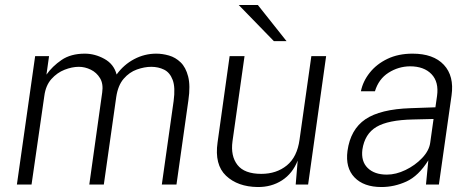

<svg xmlns="http://www.w3.org/2000/svg" viewBox="-20 -743 1899 773"><path d="M48 0 121.5 -517H177.5L167 -442.5Q190.5 -476 227.8 -501.5Q265 -527 321.5 -527Q362 -527 400.2 -506Q438.5 -485 449.5 -443Q478 -482.5 520 -504.8Q562 -527 609 -527Q634 -527 660.2 -519.5Q686.5 -512 707.2 -492Q728 -472 737.5 -435Q747 -398 738.5 -339.5L690.5 0H631.5L679 -336Q686.5 -391.5 675.2 -421.2Q664 -451 640.8 -462.5Q617.5 -474 589 -474Q561.5 -474 531.2 -463.2Q501 -452.5 478 -426Q455 -399.5 448 -352.5L398 0H339.5L391.5 -371Q396.5 -405.5 382.8 -428.2Q369 -451 345.5 -462.5Q322 -474 297.5 -474Q270 -474 240 -462.2Q210 -450.5 187 -424.8Q164 -399 158.5 -357L107 0Z M1017.5 10Q937 9 890 -35.5Q843 -80 856 -170L904.5 -517H964.5L916 -174Q908 -115 936 -79Q964 -43 1032 -43Q1093 -43 1134.8 -77Q1176.5 -111 1186 -181L1233.5 -517H1293L1220.5 0H1170.5L1178.5 -96.5Q1158 -44.5 1115.5 -17Q1073 10.5 1017.5 10ZM1018 -723H941L1082.5 -577.5H1133.5Z M1515.5 10Q1444.5 10 1407.2 -28.8Q1370 -67.5 1379 -135.5Q1391 -222 1451 -262.8Q1511 -303.5 1633.5 -307.5L1733 -311L1739.5 -356.5Q1747.5 -413 1717.2 -444.5Q1687 -476 1630.5 -476Q1584 -475.5 1544.2 -450.2Q1504.5 -425 1489.5 -375.5H1433Q1441 -415.5 1468.5 -450.2Q1496 -485 1539.8 -506Q1583.5 -527 1641 -527Q1725 -527 1767 -482Q1809 -437 1798 -359L1747 0H1695L1704.5 -97.5Q1665 -34.5 1616.2 -12.2Q1567.5 10 1515.5 10ZM1537.5 -40Q1574 -40 1612.5 -58.5Q1651 -77 1679.2 -106.5Q1707.5 -136 1712 -168L1725.5 -264L1643 -262Q1542.5 -260 1495.5 -232Q1448.5 -204 1439 -141Q1433 -93.5 1460.2 -66.8Q1487.5 -40 1537.5 -40Z"/></svg>

Font: Public Sans ExtraLight
Style: Italic
Weight: 200
Italic angle: -8°
Designer: The Public Sans project authors (U.S. Web Design System). Libre Franklin designed by Pablo Impallari and Rodrigo Fuenzal
Version: Version 1.007; ttfautohint (v1.8.1) -l 8 -r 50 -G 200 -x 14 